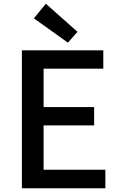

<svg xmlns="http://www.w3.org/2000/svg" viewBox="-20 -1006 640 1026"><path d="M97 0V-737H532V-639H213V-434H483V-336H213V-99H543V0ZM343 -778 161 -908 225 -986 394 -836Z"/></svg>

Font: Noto Sans HK Thin Medium
Style: Regular
Weight: 500
Version: Version 2.004-H2;hotconv 1.0.118;makeotfexe 2.5.65603